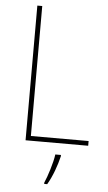

<svg xmlns="http://www.w3.org/2000/svg" viewBox="-62 -753 569 1014"><g transform="rotate(5 223.0 -246.5)"><path d="M94 0H426V-25H120V-714H94ZM287 68V61H257C252 103 227 181 212 214V221H228C255 175 275 118 287 68Z"/></g></svg>

Font: Noto Sans Georgian SemiCondensed Thin
Style: Regular
Weight: 100
Width: 4
Designer: Monotype Design Team, Akaki Razmadze
Foundry: Google LLC
Version: Version 2.005